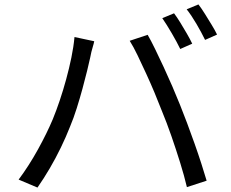

<svg xmlns="http://www.w3.org/2000/svg" viewBox="-20 -839 1040 866"><path d="M765 -779Q778 -762 793 -737.5Q808 -713 822.5 -688Q837 -663 847 -642L793 -618Q778 -649 755 -688.5Q732 -728 712 -757ZM875 -819Q889 -801 904.5 -776Q920 -751 935 -726.5Q950 -702 959 -683L905 -659Q889 -692 866.5 -730.5Q844 -769 822 -797ZM218 -301Q234 -340 249.5 -386Q265 -432 278.5 -481.5Q292 -531 302 -579.5Q312 -628 316 -672L405 -653Q403 -642 399 -629.5Q395 -617 392 -604Q389 -591 387 -580Q382 -557 373 -520Q364 -483 352 -439Q340 -395 326 -350.5Q312 -306 296 -268Q278 -222 254.5 -173.5Q231 -125 204 -79Q177 -33 149 7L64 -29Q111 -92 151.5 -165.5Q192 -239 218 -301ZM710 -339Q695 -378 677 -421Q659 -464 639 -507.5Q619 -551 600.5 -589.5Q582 -628 565 -655L646 -682Q661 -656 679.5 -618Q698 -580 718 -537Q738 -494 757 -450Q776 -406 792 -366Q807 -329 824 -283.5Q841 -238 857.5 -191.5Q874 -145 888 -101.5Q902 -58 912 -24L823 5Q811 -46 792.5 -105.5Q774 -165 753 -225.5Q732 -286 710 -339Z"/></svg>

Font: Noto Sans TC
Style: Regular
Weight: 400
Designer: Ryoko NISHIZUKA  (kana, bopomofo & ideographs); Paul D. Hunt (Latin, Greek & Cyrillic); Sandoll Communications , Soo-you
Foundry: Adobe
Version: Version 2.004-H2;hotconv 1.0.118;makeotfexe 2.5.65603